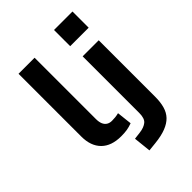

<svg xmlns="http://www.w3.org/2000/svg" viewBox="-264 -861 1175 1175"><g transform="rotate(-45 323.5 -274.0)"><path d="M258 10Q174 10 129 -35Q84 -80 84 -162V-705H223V-174Q223 -149 230 -132Q237 -115 251 -106Q265 -97 285 -97Q301 -97 314.5 -98.5Q328 -100 344 -104L355 -6Q331 3 309.5 6.5Q288 10 258 10ZM427 -601V-741H587V-601ZM319 193 307 80 356 74Q394 69 415.5 51.5Q437 34 437 -13V-503H576V-14Q576 32 566 67.5Q556 103 533 127Q510 151 471.5 166Q433 181 376 187Z"/></g></svg>

Font: Nunito Sans 6pt
Style: Bold
Weight: 700
Version: Version 3.101;gftools[0.9.27]